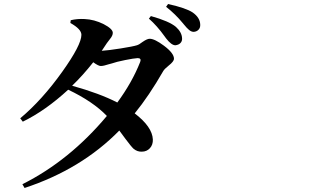

<svg xmlns="http://www.w3.org/2000/svg" viewBox="-20 -851 1540 950"><path d="M101.6 79.1 90.8 60.5Q324.2 -56.6 508.8 -277.3Q440.4 -348.6 317.4 -407.2Q205.1 -303.7 92.8 -249L80.1 -265.6Q188.5 -356.4 288.1 -496.1Q382.8 -628.9 382.8 -678.7Q382.8 -707 328.1 -737.3L330.1 -751Q362.3 -758.8 398.4 -756.8Q446.3 -754.9 493.2 -731.4Q538.1 -708 538.1 -688.5Q538.1 -674.8 524.4 -658.2Q514.6 -646.5 508.8 -637.7Q501 -625 483.4 -599.6Q515.6 -601.6 577.1 -611.3Q638.7 -621.1 657.2 -627Q668 -629.9 685.5 -643.6Q708 -659.2 720.7 -659.2Q745.1 -659.2 791 -625Q840.8 -587.9 840.8 -560.5Q840.8 -546.9 814.5 -526.4Q793.9 -509.8 788.1 -500Q716.8 -376 646.5 -290Q733.4 -223.6 736.3 -161.1Q737.3 -134.8 721.7 -117.7Q706.1 -100.6 681.6 -100.6Q659.2 -99.6 640.6 -115.2Q628.9 -126 600.6 -164.1Q582 -189.5 570.3 -205.1Q382.8 -13.7 101.6 79.1ZM560.5 -343.8Q633.8 -443.4 673.8 -544.9Q680.7 -563.5 661.1 -563.5Q642.6 -562.5 598.6 -553.7Q554.7 -544.9 533.2 -537.1Q528.3 -536.1 518.6 -533.2Q492.2 -524.4 478.5 -524.4Q466.8 -524.4 441.4 -543Q389.6 -477.5 336.9 -426.8Q473.6 -388.7 560.5 -343.8ZM847.7 -627Q828.1 -627 801.8 -661.1Q798.8 -665 793.9 -671.9Q756.8 -723.6 716.8 -758.8L726.6 -771.5Q817.4 -746.1 850.6 -717.8Q879.9 -691.4 880.9 -661.1Q881.8 -647.5 873 -638.2Q864.3 -628.9 847.7 -627ZM938.5 -693.4Q925.8 -693.4 914.1 -704.1Q906.2 -710 888.7 -731.4Q886.7 -733.4 883.8 -737.3Q848.6 -780.3 801.8 -817.4L811.5 -831.1Q900.4 -811.5 933.6 -789.1Q969.7 -763.7 970.7 -729.5Q971.7 -713.9 962.4 -704.1Q953.1 -694.3 938.5 -693.4Z"/></svg>

Font: Bpmf GenYo Min B
Style: B
Weight: 700
Foundry: But Ko
Version: Version 1.320